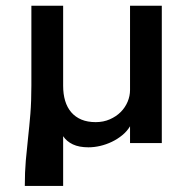

<svg xmlns="http://www.w3.org/2000/svg" viewBox="-20 -485 658 651"><path d="M64.1 145.5Q64.1 98.2 67.5 59.3Q70.9 20.5 75.2 -18.2Q79.5 -56.8 83 -99.1Q86.4 -141.4 86.4 -195V-465.5H194.1V-194.1Q194.1 -165.9 200.9 -143.2Q207.7 -120.5 221.6 -104.3Q235.5 -88.2 256.1 -79.5Q276.8 -70.9 304.5 -70.9Q330.9 -70.9 352.5 -80.5Q374.1 -90 389.3 -105.2Q404.5 -120.5 412.7 -140Q420.9 -159.5 420.9 -180V-465.5H528.6V0H420.9V-56.8Q410.5 -39.5 394.3 -26.4Q378.2 -13.2 359.1 -4.1Q340 5 319.5 9.8Q299.1 14.5 280 14.5Q248.2 14.5 227 4.5Q205.9 -5.5 194.1 -23.2V145.5Z"/></svg>

Font: Spartan MB SemBd
Style: Regular
Weight: 600
Designer: Matt Bailey, Mirko Velimirovic
Foundry: Matt Bailey
Version: Version 1.005